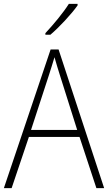

<svg xmlns="http://www.w3.org/2000/svg" viewBox="-20 -970 557 990"><path d="M380 -942V-950H335C306 -904 256 -844 214 -799V-791H240C287 -831 348 -897 380 -942ZM477 0H517L282 -715H241L0 0H40L129 -264H390ZM288 -585 378 -300H140L233 -585C242 -614 252 -644 261 -675C270 -642 280 -611 288 -585Z"/></svg>

Font: Noto Sans Lao UI SemCond ExtLt
Style: Regular
Weight: 200
Width: 4
Designer: Monotype Design Team
Foundry: Monotype Imaging Inc.
Version: Version 2.000